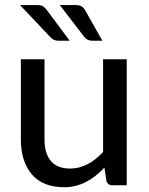

<svg xmlns="http://www.w3.org/2000/svg" viewBox="-20 -746 598 773"><path d="M64 -184.1V-507.3H159.2V-184.1Q159.2 -128.9 184.6 -98.1Q210 -67.4 262.2 -67.4Q333.5 -67.4 395 -134.3V-507.3H490.2V0H433.1Q413.1 0 408.2 -19L400.4 -71.3Q326.7 7.8 239.3 7.8Q151.9 7.8 107.9 -44.4Q64 -96.7 64 -184.1ZM129.9 -725.6Q147 -725.6 154.8 -719.7Q162.6 -713.9 170.4 -703.1L260.7 -582H214.8Q195.3 -582 182.6 -596.7L60.5 -725.6ZM283.2 -725.6Q299.8 -725.6 308.6 -720.2Q317.4 -714.8 323.7 -703.1L392.1 -582H352.5Q331.1 -582 319.8 -596.7L220.7 -725.6Z"/></svg>

Font: Lato-Medium
Style: Regular
Weight: 500
Designer: Lukasz Dziedzic
Foundry: tyPoland Lukasz Dziedzic
Version: Version 2.006; 2014-01-15